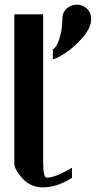

<svg xmlns="http://www.w3.org/2000/svg" viewBox="-20 -812 456 832"><path d="M312.5 -792Q337.9 -792 356.4 -774.9Q375 -757.8 375 -729.5Q375 -691.4 337.4 -648.4Q299.8 -605.5 260.7 -580.6Q221.7 -555.7 209 -555.7V-599.6Q215.8 -599.6 225.6 -616.2Q235.4 -632.8 242.7 -664.1Q250 -695.3 250 -729.5Q250 -757.8 269 -774.9Q288.1 -792 312.5 -792ZM167 -750V-110.4Q167 -42 182.6 -42Q219.7 -42 292 -85Q292 -85 292 -41Q225.6 0 167 0Q112.3 0 77.1 -39.1Q42 -78.1 42 -103.5V-750Z"/></svg>

Font: okolaks
Style: Bold
Weight: 600
Width: 8
Version: Version 000.6.0